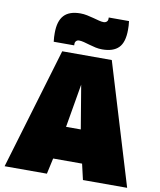

<svg xmlns="http://www.w3.org/2000/svg" viewBox="-99 -1013 911 1091"><g transform="rotate(10 356.5 -467.5)"><path d="M3 0 212 -700H498L710 0H455L434 -91H267L247 0ZM308 -281H393L351 -532ZM155 -745Q153 -759 152.5 -771.5Q152 -784 152 -795Q152 -864 182.5 -897Q213 -930 277 -930Q296 -930 315.5 -926Q335 -922 353.5 -917Q372 -912 387.5 -908Q403 -904 414 -904Q422 -904 427.5 -907Q433 -910 436 -915Q439 -920 439 -926Q439 -928 439 -931Q439 -934 439 -935H556Q558 -922 558.5 -909Q559 -896 559 -885Q559 -813 528 -781.5Q497 -750 433 -750Q414 -750 395 -754Q376 -758 358 -763.5Q340 -769 324 -773Q308 -777 296 -777Q286 -777 279.5 -770.5Q273 -764 273 -754Q273 -753 273 -750Q273 -747 273 -745Z"/></g></svg>

Font: Georama Black
Style: Regular
Weight: 900
Designer: Jean-Baptiste Levee
Foundry: Production Type
Version: Version 1.001